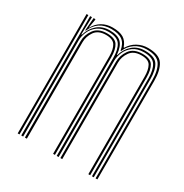

<svg xmlns="http://www.w3.org/2000/svg" viewBox="-144 -721 803 836"><g transform="rotate(30 257.0 -303.0)"><path d="M449.5 0V-492.8Q449.5 -543.5 432 -570.6Q414.5 -597.8 362.2 -597.8Q329.5 -597.8 304.5 -580.8Q279.5 -563.8 268.5 -535.8H265.8Q259.8 -569.5 240.4 -583.6Q221 -597.8 183.8 -597.8Q117.2 -597.8 91 -535.8H88L93.2 -600H102.5V-595L95.8 -555H97.8Q110 -578.5 133.2 -592.4Q156.5 -606.2 185.8 -606.2Q221.5 -606.2 241.1 -594.4Q260.8 -582.5 270.2 -555H273Q287.5 -579.5 311.9 -592.9Q336.2 -606.2 364.2 -606.2Q420.5 -606.2 439.5 -577.1Q458.5 -548 458.5 -494V0ZM57.8 0V-600H66.8V0ZM75.8 0V-600H85L82.2 -512.2H85.2Q94.5 -545.8 119.4 -567.5Q144.2 -589.2 182 -589.2Q221.5 -589.2 239.5 -571.2Q257.5 -553.2 261 -512.2H263Q272 -545.8 297.1 -567.6Q322.2 -589.5 360 -589.2Q408 -589.2 424.1 -564.2Q440.2 -539.2 440.2 -492.5V0H431.2V-491.8Q431.2 -534.8 416.5 -557.9Q401.8 -581 357.8 -581Q325 -581 304.1 -565.8Q283.2 -550.5 273.4 -528.1Q263.5 -505.8 263.5 -484.5V0H254V-491.8Q254 -534.8 238.9 -557.9Q223.8 -581 179.5 -581Q146.8 -581 126 -565.8Q105.2 -550.5 95.2 -528.1Q85.2 -505.8 85.2 -484.5V0ZM94.2 0V-485.2Q94.2 -516 114.1 -544Q134 -572 178.2 -572Q217.8 -572 231.4 -551Q245 -530 245 -490.5V0H235.8V-490Q235.8 -525.5 223.9 -544.6Q212 -563.8 177.2 -563.8Q138.5 -563.8 121.1 -539Q103.8 -514.2 103.8 -485.5V0ZM272.5 0V-485Q272.5 -516 292.2 -544Q312 -572 356.2 -572Q396 -572 409.1 -551Q422.2 -530 422.2 -490.5V0H413V-490Q413 -524 402.1 -543.9Q391.2 -563.8 355.2 -563.8Q316.8 -563.8 299.2 -539Q281.8 -514.2 281.8 -485.5V0Z"/></g></svg>

Font: Big Shoulders Inline Display Light
Style: Regular
Weight: 300
Designer: Patric King
Foundry: XO Type Co
Version: Version 1.000